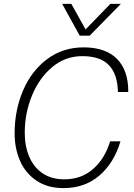

<svg xmlns="http://www.w3.org/2000/svg" viewBox="-20 -953 690 985"><path d="M55 -269Q55 -387 98 -488Q141 -589 221.5 -649.5Q302 -710 409 -710Q522 -710 580.5 -650.5Q639 -591 638 -481H585Q583 -573 538.5 -619Q494 -665 402 -665Q315 -665 248 -609Q181 -553 144 -462.5Q107 -372 107 -272Q107 -203 130 -149Q153 -95 198.5 -64Q244 -33 310 -33Q397 -33 457.5 -86Q518 -139 545 -228H598Q565 -117 490 -52.5Q415 12 306 12Q224 12 167.5 -26Q111 -64 83 -127.5Q55 -191 55 -269ZM346 -933 419 -802 546 -933H600L440 -770H389L299 -933Z"/></svg>

Font: Azeret Mono Thin
Style: Italic
Weight: 100
Italic angle: -12°
Designer: Martin Vácha
Foundry: Displaay
Version: Version 1.000; Glyphs 3.0.3, build 3074